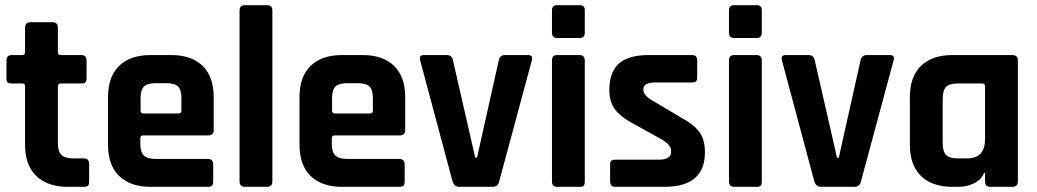

<svg xmlns="http://www.w3.org/2000/svg" viewBox="-20 -723 4014 743"><path d="M66 -400H26Q14 -400 9.5 -404Q5 -408 5 -420V-489Q5 -510 26 -510H66Q77 -510 77 -521V-616Q77 -637 99 -637H183Q204 -637 204 -616V-521Q204 -510 216 -510H294Q315 -510 315 -489V-420Q315 -409 310.5 -404.5Q306 -400 294 -400H216Q204 -400 204 -389V-168Q204 -137 218 -123.5Q232 -110 264 -110H304Q325 -110 325 -89V-20Q325 -9 320.5 -4.5Q316 0 304 0H243Q164 0 120.5 -42Q77 -84 77 -162V-389Q77 -400 66 -400Z M784 0H563Q484 0 441 -42Q398 -84 398 -163V-347Q398 -426 441 -468Q484 -510 563 -510H642Q721 -510 764 -468Q807 -426 807 -347V-220Q807 -199 786 -199H535Q523 -199 523 -188V-166Q523 -135 536.5 -121.5Q550 -108 582 -108H784Q805 -108 805 -86V-20Q805 -9 800.5 -4.5Q796 0 784 0ZM535 -284H671Q682 -284 682 -295V-343Q682 -375 669 -388Q656 -401 624 -401H582Q550 -401 537 -388Q524 -375 524 -343V-295Q524 -284 535 -284Z M1013 0H928Q907 0 907 -21V-682Q907 -703 928 -703H1013Q1034 -703 1034 -682V-21Q1034 0 1013 0Z M1525 0H1304Q1225 0 1182 -42Q1139 -84 1139 -163V-347Q1139 -426 1182 -468Q1225 -510 1304 -510H1383Q1462 -510 1505 -468Q1548 -426 1548 -347V-220Q1548 -199 1527 -199H1276Q1264 -199 1264 -188V-166Q1264 -135 1277.5 -121.5Q1291 -108 1323 -108H1525Q1546 -108 1546 -86V-20Q1546 -9 1541.5 -4.5Q1537 0 1525 0ZM1276 -284H1412Q1423 -284 1423 -295V-343Q1423 -375 1410 -388Q1397 -401 1365 -401H1323Q1291 -401 1278 -388Q1265 -375 1265 -343V-295Q1265 -284 1276 -284Z M1621 -510H1709Q1729 -510 1733 -489L1819 -113H1826L1910 -489Q1914 -510 1935 -510H2023Q2044 -510 2038 -489L1912 -22Q1908 0 1885 0H1758Q1737 0 1731 -22L1606 -489Q1600 -510 1621 -510Z M2116 -596V-683Q2116 -703 2136 -703H2223Q2243 -703 2243 -684V-596Q2243 -576 2223 -576H2136Q2116 -576 2116 -596ZM2116 -21V-489Q2116 -510 2136 -510H2222Q2243 -510 2243 -489V-21Q2243 -8 2238.5 -4Q2234 0 2223 0H2137Q2116 0 2116 -21Z M2551 0H2361Q2341 0 2341 -21V-85Q2341 -96 2345 -100.5Q2349 -105 2361 -105H2528Q2577 -105 2577 -135V-140Q2577 -164 2536 -186L2437 -241Q2386 -267 2362 -297Q2338 -327 2338 -374Q2338 -444 2375 -477Q2412 -510 2491 -510H2658Q2678 -510 2678 -489V-424Q2678 -413 2674 -408.5Q2670 -404 2658 -404H2519Q2470 -404 2470 -379V-374Q2470 -352 2513 -329L2614 -269Q2666 -241 2687 -211.5Q2708 -182 2708 -134Q2708 0 2551 0Z M2801 -596V-683Q2801 -703 2821 -703H2908Q2928 -703 2928 -684V-596Q2928 -576 2908 -576H2821Q2801 -576 2801 -596ZM2801 -21V-489Q2801 -510 2821 -510H2907Q2928 -510 2928 -489V-21Q2928 -8 2923.5 -4Q2919 0 2908 0H2822Q2801 0 2801 -21Z M3021 -510H3109Q3129 -510 3133 -489L3219 -113H3226L3310 -489Q3314 -510 3335 -510H3423Q3444 -510 3438 -489L3312 -22Q3308 0 3285 0H3158Q3137 0 3131 -22L3006 -489Q3000 -510 3021 -510Z M3690 0H3666Q3587 0 3544 -42Q3501 -84 3501 -163V-347Q3501 -426 3544 -468Q3587 -510 3666 -510H3897Q3919 -510 3919 -489V-21Q3919 0 3897 0H3813Q3792 0 3792 -21V-54H3788Q3777 -27 3749 -13.5Q3721 0 3690 0ZM3792 -186V-389Q3792 -400 3780 -400H3686Q3654 -400 3641 -386.5Q3628 -373 3628 -341V-169Q3628 -137 3641 -123.5Q3654 -110 3686 -110H3723Q3792 -110 3792 -186Z"/></svg>

Font: Rajdhani
Style: Bold
Weight: 700
Designer: Satya Rajpurohit, Jyotish Sonowal
Foundry: Indian Type Foundry
Version: Version 1.201 February 1, 2022